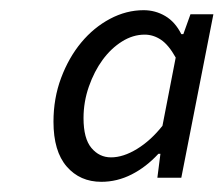

<svg xmlns="http://www.w3.org/2000/svg" viewBox="-20 -744 439 377"><path d="M85 -505Q85 -551 100 -591Q115 -631 139.5 -660.5Q164 -690 196 -707Q228 -724 262 -724Q285 -724 304.5 -712.5Q324 -701 336 -677H340L354 -716H399L336 -395H289L295 -442H291Q267 -416 238.5 -401.5Q210 -387 179 -387Q137 -387 111 -417Q85 -447 85 -505ZM198 -435Q222 -435 249 -451.5Q276 -468 299 -497L325 -631Q311 -656 296 -666Q281 -676 264 -676Q241 -676 219.5 -662.5Q198 -649 181.5 -626.5Q165 -604 154.5 -574Q144 -544 144 -512Q144 -472 159.5 -453.5Q175 -435 198 -435Z"/></svg>

Font: TypoPRO Source Sans Pro
Style: Italic
Weight: 400
Italic angle: -11°
Designer: Paul D. Hunt
Foundry: Adobe Systems Incorporated
Version: Version 1.075;PS 2.000;hotconv 1.0.86;makeotf.lib2.5.63406